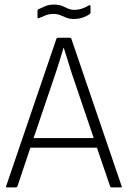

<svg xmlns="http://www.w3.org/2000/svg" viewBox="-20 -820 560 840"><path d="M12 0Q4 0 7 -6L227 -651Q229 -655 234 -655H284Q290 -655 292 -651L512 -6Q515 0 508 0H469Q464 0 462 -4L404 -174H113L56 -4Q53 0 48 0ZM224 -502 127 -216H390L293 -502Q284 -530 276 -557Q268 -584 259 -611H258Q250 -584 241.5 -556.5Q233 -529 224 -502ZM303 -737Q284 -737 270.5 -742.5Q257 -748 244 -753.5Q231 -759 214 -759Q194 -759 178.5 -752.5Q163 -746 151 -741Q144 -738 144 -745V-771Q144 -777 147 -779Q158 -784 175.5 -792Q193 -800 216 -800Q237 -800 250.5 -794.5Q264 -789 276.5 -783Q289 -777 305 -777Q324 -777 340.5 -783Q357 -789 368 -796Q376 -801 376 -792V-766Q376 -760 371 -757Q362 -751 344.5 -744Q327 -737 303 -737Z"/></svg>

Font: Sofia Sans Semi Condensed Light
Style: Regular
Weight: 300
Designer: Botio Nikoltchev, Ani Petrova
Foundry: lettersoup
Version: Version 4.100; ttfautohint (v1.8.4.7-5d5b)